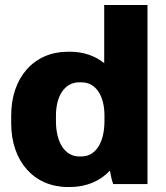

<svg xmlns="http://www.w3.org/2000/svg" viewBox="-20 -740 669 772"><path d="M253 12H261C327 12 383 -12 422 -54C425 -35 430 -14 435 0H573V-720H399V-486C362 -516 315 -532 261 -532H253C117 -532 25 -429 25 -276V-244C25 -91 117 12 253 12ZM298 -111C242 -111 205 -166 205 -253V-275C205 -357 242 -409 298 -409H308C364 -409 400 -357 400 -275V-253C400 -166 364 -111 308 -111Z"/></svg>

Font: Fixel Text ExtraBold
Style: Regular
Weight: 800
Width: 4
Designer: AlfaBravo + MacPaw
Foundry: Kyrylo Tkachov, Marchela Mozhyna, Serhii Makarenko, Maria Weinstein, Zakhar Kryvoshyya
Version: Version 1.211